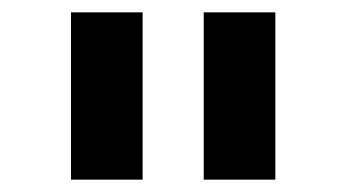

<svg xmlns="http://www.w3.org/2000/svg" viewBox="-20 -703 560 311"><path d="M211 -683H95V-412H211ZM426 -683H310V-412H426Z"/></svg>

Font: Iranian Sans Web
Style: Bold
Weight: 700
Designer: Hooman Mehr, Hadi Navid in Neviseh Pardaz Co. Ltd. (http://nevisa.com)
Foundry: http://font-store.ir
Version: 5.0.2 build 3/9/1393